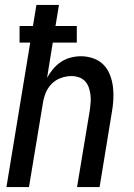

<svg xmlns="http://www.w3.org/2000/svg" viewBox="-20 -755 540 775"><path d="M6 0 102 -583H59V-650H113L127 -735H218L204 -650H290V-583H193L170 -441Q180 -459 194 -476Q208 -493 226 -505Q244 -517 265 -522.5Q286 -528 306 -528Q332 -528 356.5 -519.5Q381 -511 398 -493.5Q415 -476 424 -452.5Q433 -429 436 -404Q439 -379 437.5 -352.5Q436 -326 431 -299L382 0H291L343 -313Q345 -328 346 -343.5Q347 -359 345 -374Q343 -389 338 -403Q333 -417 323 -427.5Q313 -438 298.5 -443Q284 -448 269 -448Q248 -448 226.5 -440.5Q205 -433 189 -417Q173 -401 164.5 -380Q156 -359 153 -338L97 0Z"/></svg>

Font: Iosevka Term Curly Md Obl
Style: Regular
Weight: 500
Italic angle: -9°
Designer: Belleve Invis
Foundry: Belleve Invis
Version: Version 32.3.0